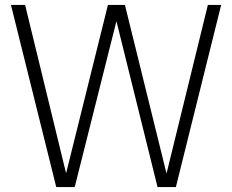

<svg xmlns="http://www.w3.org/2000/svg" viewBox="-20 -760 943 780"><path d="M208.5 0 24.5 -740H82L248.5 -56L418.5 -740H487.5L656.5 -55L824.5 -740H878.5L694.5 0H620L453 -674L283.5 0Z"/></svg>

Font: Encode Sans Condensed Light
Style: Regular
Weight: 300
Width: 3
Designer: Multiple Designers
Foundry: Impallari Type
Version: Version 3.000; ttfautohint (v1.8.3) -l 8 -r 50 -G 200 -x 14 